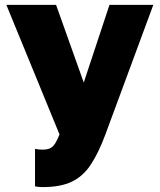

<svg xmlns="http://www.w3.org/2000/svg" viewBox="-20 -550 652 784"><path d="M153 214Q138 214 123 211V58Q138 61 153 61Q173 61 184.5 55.5Q196 50 205 36Q214 22 223 -1L6 -530H209L322 -213L427 -530H606L410 0Q382 75 350.5 122.5Q319 170 273 192Q227 214 153 214Z"/></svg>

Font: Golos Text ExtraBold
Style: Regular
Weight: 800
Designer: A.Korolkova, Vitaly Kuzmin
Foundry: ParaType Ltd
Version: Version 2.004